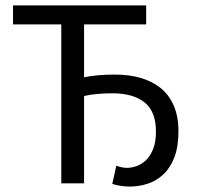

<svg xmlns="http://www.w3.org/2000/svg" viewBox="-20 -676 727 708"><path d="M458 12Q441 12 423 9Q405 6 394 2L409 -65Q416 -62 427 -59.5Q438 -57 448 -57Q466 -57 485 -64Q504 -71 519.5 -86.5Q535 -102 545 -127.5Q555 -153 555 -191Q555 -265 513 -298.5Q471 -332 394 -332Q365 -332 338 -329.5Q311 -327 290 -322V0H206V-586H28V-656H519V-586H290V-391Q314 -396 342.5 -398.5Q371 -401 405 -401Q455 -401 497.5 -389Q540 -377 571.5 -352Q603 -327 620.5 -287Q638 -247 638 -192Q638 -135 623 -96Q608 -57 582.5 -33Q557 -9 524.5 1.5Q492 12 458 12Z"/></svg>

Font: Swei Fan Sans CJK TC
Style: Regular
Weight: 400
Version: Version 2.130